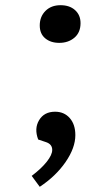

<svg xmlns="http://www.w3.org/2000/svg" viewBox="-20 -551 403 739"><path d="M133 -453Q133 -487 155 -509Q177 -531 213 -531Q248 -531 269 -512Q290 -493 290 -462Q290 -426 266.5 -406Q243 -386 208 -386Q175 -386 154 -403.5Q133 -421 133 -453ZM133 168 102 126Q139 98 160 71.5Q181 45 181 26Q181 4 157 -4L127 -14Q111 -56 130.5 -88.5Q150 -121 192 -121Q227 -121 248.5 -96.5Q270 -72 270 -31Q270 18 232.5 72.5Q195 127 133 168Z"/></svg>

Font: Literata 7pt
Style: Italic
Weight: 400
Italic angle: -2°
Designer: Latin by Veronika Burian and Jose Scaglione. Greek by Irene Vlachou. Cyrillic by Vera Evstafieva
Foundry: TypeTogether
Version: Version 3.002